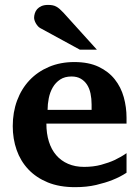

<svg xmlns="http://www.w3.org/2000/svg" viewBox="-20 -754 569 786"><path d="M355 -326.2Q355 -350.1 350.6 -371.1Q346.2 -392.1 336.2 -407.5Q326.2 -422.9 310.5 -431.9Q294.9 -440.9 272.9 -440.9Q245.1 -440.9 226.3 -428.5Q207.5 -416 196 -396.2Q184.6 -376.5 179.7 -352.1Q174.8 -327.6 174.8 -304.2H355ZM498 -46.9Q472.2 -29.8 439.9 -17.1Q412.1 -5.9 373.5 3.2Q335 12.2 287.1 12.2Q223.1 12.2 175.5 -7.3Q127.9 -26.9 95.9 -60.8Q64 -94.7 48.1 -140.1Q32.2 -185.5 32.2 -237.8Q32.2 -294.4 50 -342.5Q67.9 -390.6 100.8 -425.5Q133.8 -460.4 180.4 -480.2Q227.1 -500 284.2 -500Q342.8 -500 383.5 -480.7Q424.3 -461.4 449.7 -429.4Q475.1 -397.5 486.6 -356.4Q498 -315.4 498 -272V-248H169.9Q169.9 -207 180.2 -174.3Q190.4 -141.6 210.2 -118.7Q230 -95.7 258.8 -83.3Q287.6 -70.8 324.2 -70.8Q362.3 -70.8 393.8 -79.3Q425.3 -87.9 448.7 -98.6Q475.6 -111.3 498 -127ZM306.6 -550.8 144.5 -639.2Q139.2 -642.1 134.8 -647.2Q130.4 -652.3 127 -658.2Q123.5 -664.1 121.6 -670.2Q119.6 -676.3 119.6 -681.2Q119.6 -689.9 122.6 -699.5Q125.5 -709 132.1 -716.6Q138.7 -724.1 149.7 -729Q160.6 -733.9 176.8 -733.9Q187 -733.9 194.8 -732.4Q202.6 -731 209.7 -727.3Q216.8 -723.6 223.9 -717.5Q231 -711.4 239.7 -702.1L376.5 -550.8Z"/></svg>

Font: Charis SIL CyrE
Style: Bold
Weight: 700
Foundry: SIL International
Version: Version 5.000